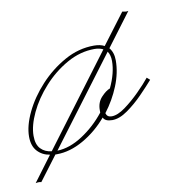

<svg xmlns="http://www.w3.org/2000/svg" viewBox="-96 -380 454 504"><g transform="rotate(-10 131.5 -128.0)"><path d="M173 -255Q190 -255 201 -249L262 -330Q267 -329 270.5 -328.5Q274 -328 278 -329L212 -241Q223 -228 223 -207Q223 -174 209 -139.5Q195 -105 172 -75Q175 -64 187 -64Q203 -64 223.5 -79Q244 -94 263.5 -113.5Q283 -133 295 -148L303 -141Q290 -126 270 -105.5Q250 -85 228 -69.5Q206 -54 187 -54Q168 -54 163 -65Q135 -32 99 -11.5Q63 9 28 9Q26 9 24 9L-25 74Q-31 72 -40 74L10 7Q-10 4 -23 -10Q-36 -24 -36 -49Q-36 -78 -19 -113.5Q-2 -149 27.5 -181Q57 -213 94.5 -234Q132 -255 173 -255ZM173 -246Q135 -246 99.5 -226Q64 -206 36 -175Q8 -144 -8 -110Q-24 -76 -24 -49Q-24 -26 -13 -14.5Q-2 -3 16 -1L196 -241Q186 -246 173 -246ZM213 -207Q213 -223 206 -233L31 0Q64 -1 98.5 -23.5Q133 -46 159 -79V-86Q159 -106 171.5 -119.5Q184 -133 195 -137Q213 -175 213 -207Z"/></g></svg>

Font: Kapakana Light
Style: Regular
Weight: 300
Designer: Kyosuke Nagai
Version: Version 1.000